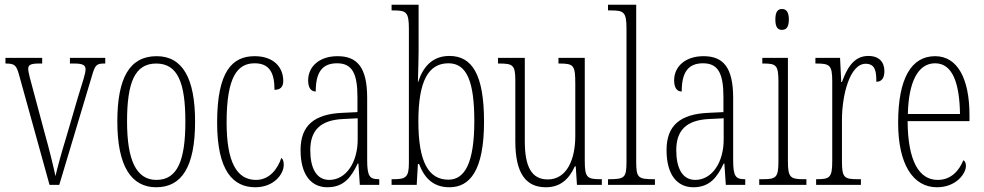

<svg xmlns="http://www.w3.org/2000/svg" viewBox="-20 -780 4152 810"><path d="M61 -462 189 0H230L367 -457C381 -507 388 -512 420 -512H424V-536H275V-512H293C330 -512 341 -505 341 -487C341 -471 329 -435 308 -367L263 -213C236 -125 220 -64 214 -37C206 -76 186 -157 170 -213L118 -407C110 -436 99 -475 99 -490C99 -506 110 -512 144 -512H158V-536H3V-512C43 -512 49 -505 61 -462Z M639 10C746 10 803 -75 803 -267C803 -450 750 -543 641 -543C527 -543 475 -452 475 -267C475 -77 535 10 639 10ZM640 -21C554 -21 516 -106 516 -267C516 -431 548 -512 639 -512C730 -512 762 -431 762 -267C762 -106 730 -21 640 -21Z M1057 10C1136 10 1177 -46 1177 -84C1177 -100 1174 -108 1167 -114C1152 -69 1118 -21 1060 -21C980 -21 936 -94 936 -264C936 -458 983 -513 1054 -513C1117 -513 1138 -473 1138 -401C1160 -401 1175 -411 1175 -438C1175 -498 1133 -543 1054 -543C960 -543 896 -479 896 -263C896 -58 964 10 1057 10Z M1361 10C1431 10 1462 -33 1489 -90H1492L1498 0H1580V-24H1578C1540 -24 1529 -35 1529 -105V-367C1529 -496 1487 -543 1404 -543C1327 -543 1280 -499 1280 -441C1280 -411 1291 -394 1312 -394C1312 -476 1340 -513 1402 -513C1465 -513 1488 -471 1488 -371V-307L1425 -304C1306 -299 1248 -251 1248 -147C1248 -41 1294 10 1361 10ZM1369 -21C1314 -21 1289 -72 1289 -146C1289 -227 1328 -274 1430 -278L1489 -281V-191C1489 -95 1440 -21 1369 -21Z M1876 10C1962 10 2022 -60 2022 -267C2022 -465 1972 -544 1876 -544C1805 -544 1765 -499 1744 -434H1743C1744 -475 1746 -529 1746 -564V-760H1632V-736H1640C1693 -736 1705 -730 1705 -659V-93C1705 -33 1693 -24 1641 -24H1632V0H1738L1743 -88H1748C1770 -30 1807 10 1876 10ZM1872 -22C1787 -22 1745 -98 1745 -268C1745 -438 1787 -513 1872 -513C1949 -513 1981 -437 1981 -269C1981 -93 1941 -22 1872 -22Z M2283 10C2343 10 2380 -23 2405 -78H2409L2414 0H2519V-24H2516C2457 -24 2447 -29 2447 -103V-536H2336V-512H2339C2401 -512 2407 -505 2407 -425V-206C2407 -107 2371 -23 2291 -23C2223 -23 2194 -76 2194 -184V-536H2081V-512H2085C2144 -512 2154 -506 2154 -440V-184C2154 -45 2201 10 2283 10Z M2545 0H2743V-24H2738C2672 -24 2664 -30 2664 -98V-760H2545V-736H2557C2611 -736 2623 -730 2623 -660V-98C2623 -30 2615 -24 2549 -24H2545Z M2905 10C2975 10 3006 -33 3033 -90H3036L3042 0H3124V-24H3122C3084 -24 3073 -35 3073 -105V-367C3073 -496 3031 -543 2948 -543C2871 -543 2824 -499 2824 -441C2824 -411 2835 -394 2856 -394C2856 -476 2884 -513 2946 -513C3009 -513 3032 -471 3032 -371V-307L2969 -304C2850 -299 2792 -251 2792 -147C2792 -41 2838 10 2905 10ZM2913 -21C2858 -21 2833 -72 2833 -146C2833 -227 2872 -274 2974 -278L3033 -281V-191C3033 -95 2984 -21 2913 -21Z M3279 -654C3296 -654 3308 -664 3308 -698C3308 -731 3296 -742 3279 -742C3262 -742 3251 -731 3251 -698C3251 -664 3262 -654 3279 -654ZM3183 0H3382V-24H3369C3314 -24 3304 -32 3304 -100V-536H3196V-512H3203C3256 -512 3264 -503 3264 -434V-99C3264 -31 3254 -24 3198 -24H3183Z M3423 0H3612V-24H3599C3542 -24 3532 -30 3532 -99V-274C3532 -379 3565 -511 3632 -511C3674 -511 3677 -476 3677 -435C3702 -435 3711 -454 3711 -480C3711 -517 3690 -544 3643 -544C3578 -544 3551 -485 3532 -434H3529L3524 -536H3420V-512H3423C3480 -512 3491 -506 3491 -437V-100C3491 -30 3480 -24 3425 -24H3423Z M3933 10C4013 10 4055 -47 4055 -80C4055 -94 4050 -101 4044 -104C4027 -62 3994 -21 3936 -21C3857 -21 3810 -101 3809 -269H4070V-294C4070 -449 4019 -543 3925 -543C3825 -543 3769 -450 3769 -262C3769 -88 3831 10 3933 10ZM4030 -299H3810C3813 -431 3851 -513 3925 -513C4000 -513 4028 -426 4030 -299Z"/></svg>

Font: Noto Serif Armenian ExtraCondensed ExtraLight
Style: Regular
Weight: 200
Width: 2
Designer: Monotype Design Team
Foundry: Monotype Imaging Inc.
Version: Version 2.008